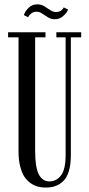

<svg xmlns="http://www.w3.org/2000/svg" viewBox="-20 -848 410 880"><path d="M231 -759.8Q214.4 -759.8 200 -768.6Q185.5 -777.3 173.1 -785.9Q160.6 -794.4 148.4 -794.4Q132.8 -794.4 122.6 -785.9Q112.3 -777.3 108.9 -769L89.4 -778.8Q94.7 -795.9 110.8 -812Q127 -828.1 150.9 -828.1Q168.5 -828.1 183.1 -819.3Q197.8 -810.5 210.2 -801.8Q222.7 -793 235.8 -793Q262.2 -793 272 -814L292 -804.2Q286.6 -789.6 270 -774.7Q253.4 -759.8 231 -759.8ZM189.9 11.7Q171.4 11.7 155.3 7.8Q139.2 3.9 122.1 -7.3Q105 -18.6 92.8 -36.4Q80.6 -54.2 72.8 -84.2Q64.9 -114.3 64.9 -153.8V-676.8H17.1V-700.2H188.5V-676.8H141.1V-154.8Q141.1 -82.5 157.5 -49.6Q173.8 -16.6 207 -16.6Q238.8 -16.6 259.8 -44.2Q280.8 -71.8 280.8 -138.7V-676.8H238.3V-700.2H352.1V-676.8H304.7V-137.2Q304.7 -94.7 295.9 -64.7Q287.1 -34.7 270.5 -18.6Q253.9 -2.4 234.4 4.6Q214.8 11.7 189.9 11.7Z"/></svg>

Font: Imbue
Style: Regular
Weight: 400
Designer: Tyler Finck
Foundry: Etcetera Type Company
Version: Version 0.910